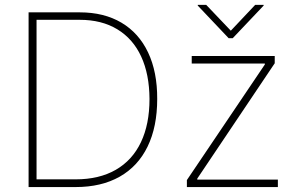

<svg xmlns="http://www.w3.org/2000/svg" viewBox="-20 -757 1193 777"><path d="M95.7 0V-707H302.7Q400.9 -707 471.4 -665.3Q542 -623.5 579.3 -544.7Q616.7 -465.8 616.2 -356.4Q616.2 -244.1 577.4 -164.1Q538.6 -84 464.4 -42Q390.1 0 286.1 0ZM286.1 -31.2Q381.3 -31.2 448.5 -69.8Q515.6 -108.4 550.3 -181.4Q585 -254.4 585 -356.4Q584.5 -456.5 551.3 -528.3Q518.1 -600.1 454.8 -638.4Q391.6 -676.8 302.7 -676.8H127.9V-31.2ZM736.3 -28.3 1051.8 -496.1V-500H755.9V-530.3H1091.8V-501L778.3 -34.2V-30.3H1104.5V0H736.3ZM914.1 -632.8 1012.7 -737.3H1046.9V-734.4L921.9 -602.5H905.3L780.3 -734.4V-737.3H814.5Z"/></svg>

Font: Pretendard GOV Thin
Style: Regular
Weight: 100
Designer: Base glyphs from Inter by Rasmus Andersson; Hangeul glyphs from Noto Sans CJK(Source Han Sans) by Jang Soo-young and Kan
Foundry: Kil Hyung-jin
Version: Version 1.309